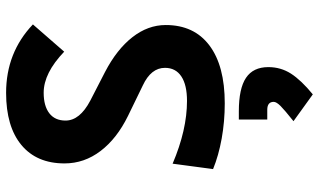

<svg xmlns="http://www.w3.org/2000/svg" viewBox="-227 -516 1040 626"><g transform="rotate(-90 293.0 -203.0)"><path d="M269 9.8Q210 9.8 154.3 -0.2Q98.6 -10.3 54.7 -28.3L72.3 -160.2Q182.6 -113.3 276.9 -113.3Q329.1 -113.3 356.9 -131.8Q384.8 -150.4 384.8 -185.1Q384.8 -230.5 327.6 -257.3L228 -305.7Q154.3 -341.8 113.8 -395Q73.2 -448.2 73.2 -512.7Q73.2 -603.5 133.3 -653.3Q193.4 -703.1 303.2 -703.1Q434.6 -703.1 526.4 -615.7L437.5 -513.7Q367.7 -580.6 303.7 -580.6Q260.7 -580.6 236.8 -562.3Q212.9 -543.9 212.9 -509.3Q212.9 -462.9 277.8 -428.7L371.6 -380.4Q444.8 -342.3 484.6 -291.5Q524.4 -240.7 524.4 -182.6Q524.4 -90.3 458 -40.3Q391.6 9.8 269 9.8ZM298.3 296.9 210.9 233.9Q247.1 205.1 260.5 191.7Q273.9 178.2 273.9 169.4Q273.9 148.4 248 148.4H216.3V55.7H243.2Q317.4 55.7 352.3 79.1Q387.2 102.5 387.2 151.9Q387.2 192.4 366 225.6Q344.7 258.8 298.3 296.9Z"/></g></svg>

Font: Cascadia Mono
Style: Bold
Weight: 700
Monospace: yes
Designer: Aaron Bell
Foundry: Saja Typeworks
Version: Version 2404.023; ttfautohint (v1.8.4)